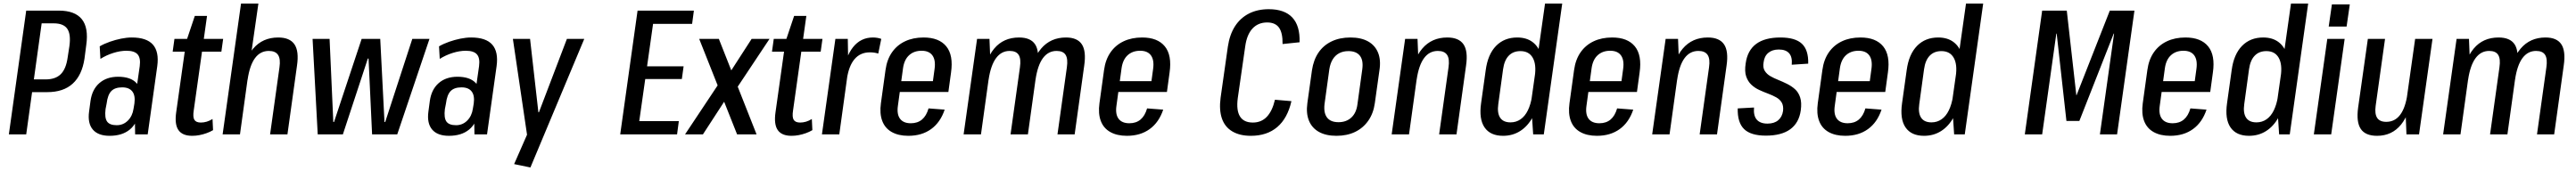

<svg xmlns="http://www.w3.org/2000/svg" viewBox="-20 -760 14543 967"><path d="M128 -700H312Q403 -700 442 -651.5Q481 -603 467 -505L457 -428Q443 -335 390.5 -287Q338 -239 247 -239H156L166 -311H238Q293 -311 323 -340.5Q353 -370 362 -435L372 -500Q381 -566 360 -597Q339 -628 283 -628H194L218 -648L128 0H30Z M740 -183 769 -386Q775 -432 757 -452.5Q739 -473 694 -473Q659 -473 619.5 -460.5Q580 -448 547 -427L543 -498Q569 -513 600.5 -524Q632 -535 664 -541.5Q696 -548 724 -548Q808 -548 843.5 -507.5Q879 -467 868 -386L814 0H743ZM599 8Q534 8 504 -27.5Q474 -63 483 -129L491 -189Q500 -254 541 -290Q582 -326 647 -326Q717 -326 750 -291Q783 -256 774 -191L765 -130Q756 -63 713 -27.5Q670 8 599 8ZM639 -52Q676 -52 702 -78Q728 -104 734 -145L739 -175Q745 -220 727 -243Q709 -266 670 -266Q629 -266 608.5 -245Q588 -224 582 -174L576 -143Q570 -94 584.5 -73Q599 -52 639 -52Z M1065 8Q1010 8 987.5 -24.5Q965 -57 975 -126L1031 -524L1080 -670H1149L1074 -136Q1068 -98 1077.5 -82.5Q1087 -67 1114 -67Q1131 -67 1147.5 -72Q1164 -77 1180 -87L1183 -24Q1166 -14 1146.5 -7Q1127 0 1106.5 4Q1086 8 1065 8ZM965 -540H1240L1230 -468H955Z M1558 -379Q1565 -427 1550 -449.5Q1535 -472 1498 -472Q1450 -472 1420 -431.5Q1390 -391 1378 -309L1331 -241L1339 -296Q1356 -422 1409.5 -485Q1463 -548 1551 -548Q1616 -548 1642.5 -509.5Q1669 -471 1657 -389L1603 0H1505ZM1341 -740H1439L1386 -370L1335 0H1237Z M1745 -540H1841L1862 -70H1866L2022 -540H2127L2151 -70H2155L2308 -540H2405L2223 0H2081L2061 -429H2057L1916 0H1774Z M2656 -183 2685 -386Q2691 -432 2673 -452.5Q2655 -473 2610 -473Q2575 -473 2535.5 -460.5Q2496 -448 2463 -427L2459 -498Q2485 -513 2516.5 -524Q2548 -535 2580 -541.5Q2612 -548 2640 -548Q2724 -548 2759.5 -507.5Q2795 -467 2784 -386L2730 0H2659ZM2515 8Q2450 8 2420 -27.5Q2390 -63 2399 -129L2407 -189Q2416 -254 2457 -290Q2498 -326 2563 -326Q2633 -326 2666 -291Q2699 -256 2690 -191L2681 -130Q2672 -63 2629 -27.5Q2586 8 2515 8ZM2555 -52Q2592 -52 2618 -78Q2644 -104 2650 -145L2655 -175Q2661 -220 2643 -243Q2625 -266 2586 -266Q2545 -266 2524.5 -245Q2504 -224 2498 -174L2492 -143Q2486 -94 2500.5 -73Q2515 -52 2555 -52Z M2883 168 2972 -35 2959 23 2876 -540H2973L3020 -125H3023L3181 -540H3279L2975 187Z M3567 -75H3813L3803 0H3482L3580 -700H3898L3888 -625H3645L3676 -685L3628 -345L3611 -385H3840L3830 -313H3601L3629 -353L3581 -15Z M3928 -540H4039L4252 0H4142ZM4042 -292 4121 -265 3949 0H3848ZM4055 -278 4224 -540H4325L4133 -251Z M4449 8Q4394 8 4371.5 -24.5Q4349 -57 4359 -126L4415 -524L4464 -670H4533L4458 -136Q4452 -98 4461.5 -82.5Q4471 -67 4498 -67Q4515 -67 4531.5 -72Q4548 -77 4564 -87L4567 -24Q4550 -14 4530.5 -7Q4511 0 4490.5 4Q4470 8 4449 8ZM4349 -540H4624L4614 -468H4339Z M4697 -540H4767L4770 -370L4719 0H4621ZM4738 -333Q4753 -438 4796.5 -493Q4840 -548 4909 -548Q4921 -548 4933.5 -546Q4946 -544 4956 -540L4939 -457Q4918 -464 4892 -464Q4838 -464 4805.5 -426Q4773 -388 4762 -314Z M5109 8Q5053 8 5015 -13.5Q4977 -35 4961.5 -76.5Q4946 -118 4954 -176L4980 -364Q4988 -423 5016.5 -464Q5045 -505 5090.5 -526.5Q5136 -548 5195 -548Q5282 -548 5323 -498Q5364 -448 5350 -350L5335 -240H5043L5051 -301H5265L5243 -267L5257 -370Q5264 -420 5245 -446.5Q5226 -473 5184 -473Q5141 -473 5113.5 -448Q5086 -423 5079 -375L5050 -162Q5043 -114 5062 -88.5Q5081 -63 5123 -63Q5161 -63 5186 -84Q5211 -105 5223 -147L5314 -140Q5290 -68 5237.5 -30Q5185 8 5109 8Z M6004 -379Q6011 -427 5997 -449.5Q5983 -472 5946 -472Q5899 -472 5869 -431.5Q5839 -391 5827 -309L5780 -241L5787 -296Q5805 -422 5858.5 -485Q5912 -548 5999 -548Q6063 -548 6088.5 -509.5Q6114 -471 6102 -389L6048 0H5951ZM5497 -540H5567L5573 -390L5519 0H5421ZM5739 -379Q5746 -427 5732 -449.5Q5718 -472 5681 -472Q5634 -472 5604 -431Q5574 -390 5562 -309L5515 -241L5523 -296Q5541 -422 5593.5 -485Q5646 -548 5734 -548Q5799 -548 5824.5 -509.5Q5850 -471 5838 -389L5784 0H5686Z M6343 8Q6287 8 6249 -13.5Q6211 -35 6195.5 -76.5Q6180 -118 6188 -176L6214 -364Q6222 -423 6250.5 -464Q6279 -505 6324.5 -526.5Q6370 -548 6429 -548Q6516 -548 6557 -498Q6598 -448 6584 -350L6569 -240H6277L6285 -301H6499L6477 -267L6491 -370Q6498 -420 6479 -446.5Q6460 -473 6418 -473Q6375 -473 6347.5 -448Q6320 -423 6313 -375L6284 -162Q6277 -114 6296 -88.5Q6315 -63 6357 -63Q6395 -63 6420 -84Q6445 -105 6457 -147L6548 -140Q6524 -68 6471.5 -30Q6419 8 6343 8Z M7043 8Q6980 8 6938 -17Q6896 -42 6879.5 -90Q6863 -138 6872 -207L6913 -496Q6923 -564 6953 -611Q6983 -658 7031.5 -683Q7080 -708 7144 -708Q7233 -708 7277 -661Q7321 -614 7318 -521L7222 -511Q7223 -574 7202 -603.5Q7181 -633 7135 -633Q7084 -633 7052 -598.5Q7020 -564 7011 -497L6969 -205Q6960 -136 6981.5 -101.5Q7003 -67 7054 -67Q7102 -67 7133 -99.5Q7164 -132 7179 -196L7272 -188Q7250 -91 7192 -41.5Q7134 8 7043 8Z M7526 8Q7467 8 7427.5 -14Q7388 -36 7371 -77.5Q7354 -119 7362 -177L7388 -363Q7397 -422 7425 -463Q7453 -504 7499 -526Q7545 -548 7605 -548Q7665 -548 7704.5 -526Q7744 -504 7761 -462.5Q7778 -421 7769 -363L7743 -177Q7735 -119 7706 -77.5Q7677 -36 7631.5 -14Q7586 8 7526 8ZM7538 -69Q7582 -69 7610.5 -95.5Q7639 -122 7645 -172L7672 -368Q7679 -419 7658.5 -445Q7638 -471 7594 -471Q7564 -471 7541.5 -459Q7519 -447 7505 -424Q7491 -401 7486 -368L7459 -172Q7453 -122 7473 -95.5Q7493 -69 7538 -69Z M8159 -379Q8166 -427 8151 -449.5Q8136 -472 8099 -472Q8051 -472 8021 -431.5Q7991 -391 7979 -309L7932 -241L7940 -296Q7957 -422 8010.5 -485Q8064 -548 8152 -548Q8217 -548 8243.5 -509.5Q8270 -471 8258 -389L8204 0H8106ZM7914 -540H7984L7990 -390L7936 0H7838Z M8467 8Q8395 8 8362.5 -39.5Q8330 -87 8343 -177L8369 -363Q8381 -453 8427.5 -500.5Q8474 -548 8547 -548Q8600 -548 8634.5 -521.5Q8669 -495 8683 -445.5Q8697 -396 8687 -325L8671 -218Q8662 -148 8634 -97Q8606 -46 8563.5 -19Q8521 8 8467 8ZM8509 -68Q8541 -68 8566 -85.5Q8591 -103 8607 -136Q8623 -169 8630 -213L8646 -328Q8656 -396 8634.5 -433.5Q8613 -471 8565 -471Q8524 -471 8499 -445Q8474 -419 8467 -368L8440 -171Q8433 -121 8450.5 -94.5Q8468 -68 8509 -68ZM8625 -181 8704 -740H8801L8697 0H8637Z M8997 8Q8941 8 8903 -13.5Q8865 -35 8849.5 -76.5Q8834 -118 8842 -176L8868 -364Q8876 -423 8904.5 -464Q8933 -505 8978.5 -526.5Q9024 -548 9083 -548Q9170 -548 9211 -498Q9252 -448 9238 -350L9223 -240H8931L8939 -301H9153L9131 -267L9145 -370Q9152 -420 9133 -446.5Q9114 -473 9072 -473Q9029 -473 9001.5 -448Q8974 -423 8967 -375L8938 -162Q8931 -114 8950 -88.5Q8969 -63 9011 -63Q9049 -63 9074 -84Q9099 -105 9111 -147L9202 -140Q9178 -68 9125.5 -30Q9073 8 8997 8Z M9630 -379Q9637 -427 9622 -449.5Q9607 -472 9570 -472Q9522 -472 9492 -431.5Q9462 -391 9450 -309L9403 -241L9411 -296Q9428 -422 9481.5 -485Q9535 -548 9623 -548Q9688 -548 9714.5 -509.5Q9741 -471 9729 -389L9675 0H9577ZM9385 -540H9455L9461 -390L9407 0H9309Z M9951 7Q9866 7 9828 -30Q9790 -67 9792 -147L9884 -152Q9880 -106 9899.5 -83.5Q9919 -61 9960 -61Q9998 -61 10020.5 -80Q10043 -99 10048 -133Q10051 -162 10040.5 -180Q10030 -198 10009.5 -209.5Q9989 -221 9963.5 -230.5Q9938 -240 9913 -251.5Q9888 -263 9868.5 -281.5Q9849 -300 9839.5 -328.5Q9830 -357 9837 -402Q9847 -475 9896 -511.5Q9945 -548 10033 -548Q10117 -548 10154.5 -512.5Q10192 -477 10190 -400L10097 -394Q10101 -437 10082.5 -458.5Q10064 -480 10024 -480Q9987 -480 9964.5 -461Q9942 -442 9938 -407Q9933 -378 9944.5 -359.5Q9956 -341 9976 -329.5Q9996 -318 10021 -308Q10046 -298 10071 -285.5Q10096 -273 10115.5 -255.5Q10135 -238 10144.5 -209Q10154 -180 10148 -136Q10138 -65 10088.5 -29Q10039 7 9951 7Z M10399 8Q10343 8 10305 -13.5Q10267 -35 10251.5 -76.5Q10236 -118 10244 -176L10270 -364Q10278 -423 10306.5 -464Q10335 -505 10380.5 -526.5Q10426 -548 10485 -548Q10572 -548 10613 -498Q10654 -448 10640 -350L10625 -240H10333L10341 -301H10555L10533 -267L10547 -370Q10554 -420 10535 -446.5Q10516 -473 10474 -473Q10431 -473 10403.5 -448Q10376 -423 10369 -375L10340 -162Q10333 -114 10352 -88.5Q10371 -63 10413 -63Q10451 -63 10476 -84Q10501 -105 10513 -147L10604 -140Q10580 -68 10527.5 -30Q10475 8 10399 8Z M10844 8Q10772 8 10739.5 -39.5Q10707 -87 10720 -177L10746 -363Q10758 -453 10804.5 -500.5Q10851 -548 10924 -548Q10977 -548 11011.5 -521.5Q11046 -495 11060 -445.5Q11074 -396 11064 -325L11048 -218Q11039 -148 11011 -97Q10983 -46 10940.5 -19Q10898 8 10844 8ZM10886 -68Q10918 -68 10943 -85.5Q10968 -103 10984 -136Q11000 -169 11007 -213L11023 -328Q11033 -396 11011.5 -433.5Q10990 -471 10942 -471Q10901 -471 10876 -445Q10851 -419 10844 -368L10817 -171Q10810 -121 10827.5 -94.5Q10845 -68 10886 -68ZM11002 -181 11081 -740H11178L11074 0H11014Z M11511 -700H11650L11704 -221H11705L11893 -700H12032L11934 0H11837L11917 -570H11915L11721 -76H11648L11593 -570H11591L11511 0H11413Z M12234 8Q12178 8 12140 -13.5Q12102 -35 12086.5 -76.5Q12071 -118 12079 -176L12105 -364Q12113 -423 12141.5 -464Q12170 -505 12215.5 -526.5Q12261 -548 12320 -548Q12407 -548 12448 -498Q12489 -448 12475 -350L12460 -240H12168L12176 -301H12390L12368 -267L12382 -370Q12389 -420 12370 -446.5Q12351 -473 12309 -473Q12266 -473 12238.5 -448Q12211 -423 12204 -375L12175 -162Q12168 -114 12187 -88.5Q12206 -63 12248 -63Q12286 -63 12311 -84Q12336 -105 12348 -147L12439 -140Q12415 -68 12362.5 -30Q12310 8 12234 8Z M12679 8Q12607 8 12574.5 -39.5Q12542 -87 12555 -177L12581 -363Q12593 -453 12639.5 -500.5Q12686 -548 12759 -548Q12812 -548 12846.5 -521.5Q12881 -495 12895 -445.5Q12909 -396 12899 -325L12883 -218Q12874 -148 12846 -97Q12818 -46 12775.5 -19Q12733 8 12679 8ZM12721 -68Q12753 -68 12778 -85.5Q12803 -103 12819 -136Q12835 -169 12842 -213L12858 -328Q12868 -396 12846.5 -433.5Q12825 -471 12777 -471Q12736 -471 12711 -445Q12686 -419 12679 -368L12652 -171Q12645 -121 12662.5 -94.5Q12680 -68 12721 -68ZM12837 -181 12916 -740H13013L12909 0H12849Z M13219 -540 13143 0H13045L13121 -540ZM13248 -735 13230 -610H13129L13147 -735Z M13394 -161Q13388 -116 13402.5 -93.5Q13417 -71 13454 -71Q13503 -71 13533 -111.5Q13563 -152 13574 -232L13613 -299L13606 -244Q13589 -119 13537.5 -55.5Q13486 8 13402 8Q13336 8 13310 -31Q13284 -70 13295 -151L13350 -540H13447ZM13639 0H13568L13562 -150L13617 -540H13715Z M14358 -379Q14365 -427 14351 -449.5Q14337 -472 14300 -472Q14253 -472 14223 -431.5Q14193 -391 14181 -309L14134 -241L14141 -296Q14159 -422 14212.5 -485Q14266 -548 14353 -548Q14417 -548 14442.5 -509.5Q14468 -471 14456 -389L14402 0H14305ZM13851 -540H13921L13927 -390L13873 0H13775ZM14093 -379Q14100 -427 14086 -449.5Q14072 -472 14035 -472Q13988 -472 13958 -431Q13928 -390 13916 -309L13869 -241L13877 -296Q13895 -422 13947.5 -485Q14000 -548 14088 -548Q14153 -548 14178.5 -509.5Q14204 -471 14192 -389L14138 0H14040Z"/></svg>

Font: Pathway Extreme Condensed Medium
Style: Italic
Weight: 500
Width: 3
Italic angle: -8°
Version: Version 1.001;gftools[0.9.26]